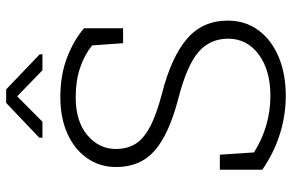

<svg xmlns="http://www.w3.org/2000/svg" viewBox="-182 -755 947 623"><g transform="rotate(-90 291.5 -443.5)"><path d="M291.5 10.3Q231 10.3 169.9 -8.3Q108.9 -26.9 52.2 -65.9V-203.6H101.1L108.4 -92.8Q151.4 -65.9 197.8 -52.7Q244.1 -39.6 291.5 -39.6Q375.5 -39.6 426.5 -77.6Q477.5 -115.7 477.5 -176.8Q477.5 -235.4 434.3 -272.9Q391.1 -310.5 283.2 -338.4Q167 -368.7 114 -415.3Q61 -461.9 61 -540Q61 -592.8 89.4 -633.8Q117.7 -674.8 168.7 -698Q219.7 -721.2 287.6 -721.2Q359.4 -721.2 415.5 -699.7Q471.7 -678.2 511.2 -644.5V-517.6H462.9L455.6 -618.2Q424.8 -643.1 382.8 -657.2Q340.8 -671.4 287.6 -671.4Q209 -671.4 164.3 -633.5Q119.6 -595.7 119.6 -541Q119.6 -505.4 135.5 -478.5Q151.4 -451.7 191.2 -430.4Q231 -409.2 302.2 -390.6Q418 -360.8 477.1 -310.3Q536.1 -259.8 536.1 -177.7Q536.1 -121.1 504.9 -78.6Q473.6 -36.1 418.5 -12.9Q363.3 10.3 291.5 10.3ZM156.2 -779.3V-789.6L269 -897H313L426.8 -788.1V-779.3H375L290.5 -861.3L208 -779.3Z"/></g></svg>

Font: Roboto Slab Light
Style: Regular
Weight: 300
Designer: Google
Version: Version 2.000; ttfautohint (v1.8.1.43-b0c9)